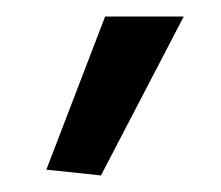

<svg xmlns="http://www.w3.org/2000/svg" viewBox="-20 -822 267 232"><path d="M36 -617 107 -802H202L102 -610Z"/></svg>

Font: Encode Sans Compressed
Style: Medium
Weight: 500
Designer: Pablo Impallari, Andres Torresi
Foundry: Pablo Impallari, Andres Torresi
Version: Version 1.000; ttfautohint (v1.00) -l 8 -r 50 -G 200 -x 14 -